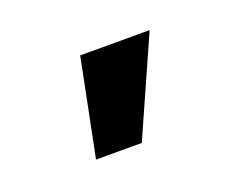

<svg xmlns="http://www.w3.org/2000/svg" viewBox="-45 -849 392 312"><g transform="rotate(-20 150.5 -693.0)"><path d="M78.1 -609.4 111.8 -777.3H231.9L157.2 -609.4Z"/></g></svg>

Font: Inter Tight SemiBold
Style: Regular
Weight: 600
Designer: Rasmus Andersson
Foundry: rsms
Version: Version 3.004; ttfautohint (v1.8.4.7-5d5b)